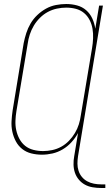

<svg xmlns="http://www.w3.org/2000/svg" viewBox="-20 -763 545 957"><path d="M484 174Q463 174 442 170.5Q421 167 403.5 157.5Q386 148 373 132.5Q360 117 353.5 98Q347 79 346.5 57.5Q346 36 350 15L369 -100Q356 -76 336.5 -54.5Q317 -33 292.5 -18.5Q268 -4 241.5 2Q215 8 189 8Q161 8 135.5 1.5Q110 -5 90.5 -20.5Q71 -36 59 -58.5Q47 -81 41.5 -106.5Q36 -132 37.5 -159Q39 -186 43 -213L98 -548Q103 -573 111 -598Q119 -623 132.5 -646Q146 -669 166 -688Q186 -707 209.5 -720Q233 -733 259 -738Q285 -743 310 -743Q338 -743 364 -736Q390 -729 409.5 -712Q429 -695 440 -671Q451 -647 455 -620L474 -735H493L369 15Q366 34 366 52.5Q366 71 371.5 88Q377 105 388 118.5Q399 132 414.5 140.5Q430 149 448 152.5Q466 156 484 156H505V174ZM195 -10Q217 -10 240.5 -15Q264 -20 285 -31.5Q306 -43 323.5 -61Q341 -79 353.5 -100Q366 -121 373 -143.5Q380 -166 383 -189L439 -524Q443 -548 444 -572.5Q445 -597 441 -620Q437 -643 426.5 -663.5Q416 -684 398.5 -698.5Q381 -713 358 -719Q335 -725 310 -725Q287 -725 263.5 -720Q240 -715 218.5 -703.5Q197 -692 179 -674Q161 -656 148.5 -635Q136 -614 128.5 -591Q121 -568 118 -545L62 -210Q58 -186 57 -161.5Q56 -137 61 -114Q66 -91 77 -70.5Q88 -50 105.5 -36Q123 -22 146.5 -16Q170 -10 195 -10Z"/></svg>

Font: Iosevka SS04 Thin Oblique
Style: Regular
Weight: 100
Italic angle: -9°
Monospace: yes
Designer: Belleve Invis
Foundry: Belleve Invis
Version: Version 19.0.0; ttfautohint (v1.8.4)